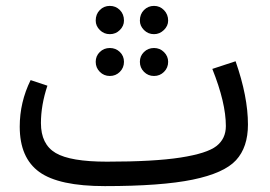

<svg xmlns="http://www.w3.org/2000/svg" viewBox="-20 -618 918 652"><path d="M305 -548Q305 -570 319 -584Q333 -598 353 -598Q373 -598 387 -584Q401 -570 401 -548Q401 -530 387 -516Q373 -502 353 -502Q333 -502 319 -516Q305 -530 305 -548ZM503 -502Q483 -502 469 -516Q455 -530 455 -548Q455 -570 469 -584Q483 -598 503 -598Q523 -598 537 -583.5Q551 -569 551 -548Q551 -530 536.5 -516Q522 -502 503 -502ZM387 -374Q373 -360 353 -360Q333 -360 319 -374Q305 -388 305 -408Q305 -428 319 -441.5Q333 -455 353 -455Q373 -455 387 -441.5Q401 -428 401 -408Q401 -388 387 -374ZM551 -408Q551 -388 537 -374Q523 -360 503 -360Q483 -360 469 -374Q455 -388 455 -408Q455 -428 469 -441.5Q483 -455 503 -455Q523 -455 537 -441Q551 -427 551 -408ZM780 -410Q822 -290 822 -195Q822 -118 781.5 -74Q741 -30 634.5 -8Q528 14 336 14Q180 14 113.5 -34Q47 -82 47 -188Q47 -271 84 -346L141 -327Q119 -261 119 -200Q119 -128 169 -98.5Q219 -69 343 -69Q503 -69 593 -83Q683 -97 715 -122Q747 -147 747 -190Q747 -269 701 -384Z"/></svg>

Font: FiraGO Book
Style: Regular
Weight: 350
Designer: bBox Type
Foundry: bBox Type GmbH
Version: Version 1.001;PS 001.001;hotconv 1.0.88;makeotf.lib2.5.64775